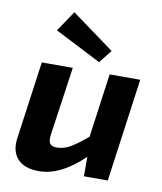

<svg xmlns="http://www.w3.org/2000/svg" viewBox="-85 -821 762 903"><g transform="rotate(10 296.0 -369.5)"><path d="M352 -541 131 -654 197 -752 401 -603ZM557 -493 489 0H375V-93Q265 13 162 13Q91 13 58.5 -24Q26 -61 36 -126L87 -493H235L188 -166Q184 -136 192.5 -123.5Q201 -111 225 -111Q257 -111 287.5 -128Q318 -145 369 -188L411 -493Z"/></g></svg>

Font: Ezarion
Style: Bold Italic
Weight: 700
Italic angle: -8°
Designer: Natanael Gama
Version: Version 1.001;PS 001.001;hotconv 1.0.70;makeotf.lib2.5.58329